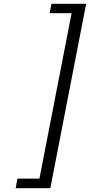

<svg xmlns="http://www.w3.org/2000/svg" viewBox="-20 -770 470 1003"><path d="M71 163H186L354 -701H239L249 -750H430L243 213H62Z"/></svg>

Font: Teachers[wght] Italic
Style: Regular
Weight: 400
Designer: Alfredo Marco Pradil & Chank Diesel
Version: Version 1.000;Glyphs 3.1.2 (3151)